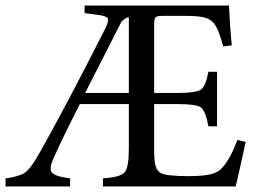

<svg xmlns="http://www.w3.org/2000/svg" viewBox="-31 -670 922 690"><path d="M822 -167 852 -160Q820 -14 816 0H339V-29Q402 -33 417 -51Q432 -68 432 -136V-296H256Q200 -187 163 -105Q151 -79 151 -64Q151 -56 155 -51Q165 -36 221 -29V0H-11V-29Q37 -35 59 -50Q80 -65 108 -115Q208 -292 345 -563Q357 -586 357 -597Q357 -600 357 -603Q352 -613 317 -617L273 -623V-650H792Q795 -576 802 -507L771 -503Q756 -563 738 -586Q726 -601 704 -607Q682 -613 633 -613H556Q533 -613 528 -608Q523 -603 523 -581V-336H608Q674 -336 691 -348Q708 -360 718 -412H749V-216H718Q708 -271 691 -284Q674 -296 608 -296H523V-132Q523 -92 528 -74Q533 -56 547 -48Q566 -37 647 -37Q699 -37 727 -44Q755 -51 771 -71Q798 -102 822 -167ZM432 -336V-608Q420 -608 405 -591L275 -336Z"/></svg>

Font: Ponomar
Style: Regular
Weight: 400
Version: Version 1.301; ttfautohint (v1.8.4.7-5d5b)